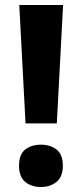

<svg xmlns="http://www.w3.org/2000/svg" viewBox="-20 -978 328 767"><path d="M207 -485H82L57 -958H232ZM56 -316Q56 -361 80.5 -380.5Q105 -400 144 -400Q181 -400 206 -380.5Q231 -361 231 -316Q231 -272 206 -251.5Q181 -231 144 -231Q105 -231 80.5 -251.5Q56 -272 56 -316Z"/></svg>

Font: Noto Sans Khmer UI SemiCondensed
Style: Bold
Weight: 700
Width: 4
Designer: Danh Hong and the Monotype Design Team
Foundry: Monotype Imaging Inc.
Version: Version 2.002; ttfautohint (v1.8.4.7-5d5b)